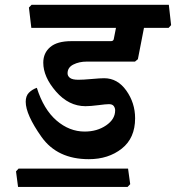

<svg xmlns="http://www.w3.org/2000/svg" viewBox="-20 -669 719 784"><path d="M669.4 -649.4 678.7 -566.4 668.5 -555.2H567.9L543 -427.2L531.2 -417.5H334.5Q303.2 -417.5 279.5 -405.5Q255.9 -393.6 255.9 -369.6Q255.9 -358.4 265.9 -350.8Q275.9 -343.3 300.3 -343.3Q318.8 -343.3 354 -346.4Q389.2 -349.6 405.3 -349.6Q460 -349.6 495.8 -299.1Q531.7 -248.5 531.7 -186Q531.7 -105 477.1 -62Q422.4 -19 342.8 -19Q213.9 -19 149.4 -110.1Q85 -201.2 85 -253.4Q85 -277.3 98.1 -290.5Q111.3 -303.7 130.4 -310.5Q158.2 -222.2 210.7 -177Q263.2 -131.8 325.7 -131.8Q376.5 -131.8 413.3 -157Q450.2 -182.1 450.2 -218.3Q450.2 -228 444.6 -235.8Q439 -243.7 424.8 -243.7Q412.6 -243.7 380.9 -239.5Q349.1 -235.4 329.1 -235.4Q260.7 -235.4 208.7 -295.2Q156.7 -355 156.7 -413.1Q156.7 -452.6 185.1 -476.8Q213.4 -501 271.5 -501H433.1Q438 -501 441.2 -503.4Q444.3 -505.9 444.8 -510.7L453.6 -555.2H107.9L98.1 -638.2L108.9 -649.4ZM502.9 19.5 511.7 83 501 94.2H53.7L45.4 30.8L55.7 19.5Z"/></svg>

Font: Sitara
Style: Bold Italic
Weight: 700
Italic angle: -11°
Designer: Neelakash Kshetrimayum
Foundry: Neelakash Kshetrimayum
Version: Version 1.000;PS Version 1.000;PS 1.0;hotconv 1.;hotconv 1.0